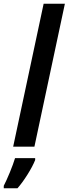

<svg xmlns="http://www.w3.org/2000/svg" viewBox="-77 -780 365 1021"><path d="M106 0 268 -760H155L-7 0ZM16 221Q41 193 69 148.5Q97 104 110 71V61H3Q-7 94 -25 137.5Q-43 181 -57 208V221Z"/></svg>

Font: Noto Sans Display Condensed
Style: Bold Italic
Weight: 700
Width: 3
Designer: Monotype Design team
Foundry: Monotype Imaging Inc.
Version: 1.000